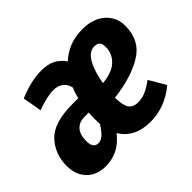

<svg xmlns="http://www.w3.org/2000/svg" viewBox="-125 -742 953 953"><g transform="rotate(-45 351.5 -265.5)"><path d="M374 -486Q441 -548 537 -548Q613 -548 657 -509Q701 -470 701 -409Q701 -306 620.5 -257Q540 -208 412 -193Q412 -141 427 -118Q442 -95 478 -95Q505 -95 530.5 -106Q556 -117 589 -141L640 -54Q556 17 451 17Q397 17 357 -3.5Q317 -24 294 -63Q259 -20 221 -2Q183 16 140 16Q77 16 40 -22Q3 -60 3 -123Q3 -207 56.5 -263.5Q110 -320 241 -320H282Q288 -351 300 -376Q294 -405 273.5 -420.5Q253 -436 223 -436Q177 -436 107 -410L89 -510Q174 -547 250 -547Q294 -547 323 -532Q352 -517 374 -486ZM421 -286Q491 -293 524.5 -325Q558 -357 558 -404Q558 -446 521 -446Q482 -446 457 -400.5Q432 -355 421 -286ZM239 -233Q201 -233 180 -210Q159 -187 159 -141Q159 -91 195 -91Q213 -91 230 -106Q247 -121 267 -153Q266 -163 266 -186Q266 -211 268 -233Z"/></g></svg>

Font: Fira Sans Extra Condensed
Style: Bold Italic
Weight: 700
Width: 3
Italic angle: -8°
Designer: Carrois Corporate & Edenspiekermann AG
Foundry: Carrois Corporate GbR & Edenspiekermann AG
Version: Version 4.203